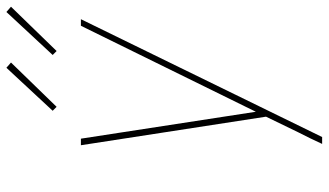

<svg xmlns="http://www.w3.org/2000/svg" viewBox="-228 -774 1002 585"><g transform="rotate(-90 272.5 -481.0)"><path d="M148 0H127Q135 -18 144 -36Q153 -54 162 -72L210 -171L123 -735H143L225 -202L487 -735H507ZM410 -809 398 -821 529 -962 545 -948ZM240 -809 228 -821 359 -962 375 -948Z"/></g></svg>

Font: Iosevka Thin
Style: Italic
Weight: 100
Italic angle: -9°
Monospace: yes
Designer: Belleve Invis
Foundry: Belleve Invis
Version: Version 32.5.0; ttfautohint (v1.8.4)